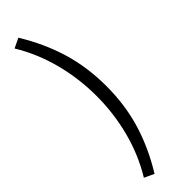

<svg xmlns="http://www.w3.org/2000/svg" viewBox="-338 -817 1011 1011"><g transform="rotate(-45 168.0 -311.0)"><path d="M170.4 -310Q170.4 -439.8 138.1 -563.1Q105.8 -686.4 41.8 -791.8L96 -817.8Q168.6 -699.8 206.2 -575.9Q243.8 -452 243.8 -310Q243.8 -167.8 206.2 -44.4Q168.6 79 96 196.2L41.8 171Q105.8 66.2 138.1 -57Q170.4 -180.2 170.4 -310Z"/></g></svg>

Font: 寒蝉端黑体 Light
Style: Regular
Weight: 300
Designer: ChillDuanSans {Warren2060}; 
Source Han Sans {Ryoko NISHIZUKA 西塚涼子 (kana, bopomofo & ideographs); Paul D. Hunt (Latin, G
Foundry: ChillType&Adobe
Version: Version 1.300;Glyphs 3.3 (3306)